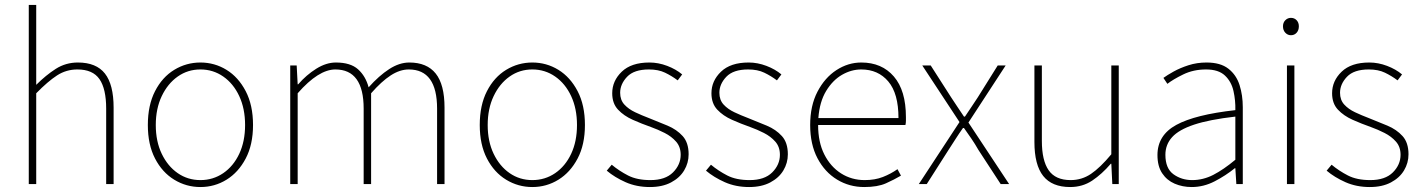

<svg xmlns="http://www.w3.org/2000/svg" viewBox="-20 -742 5734 774"><path d="M96 0V-722H126V-400Q165 -439 205 -464.5Q245 -490 294 -490Q368 -490 403 -445.5Q438 -401 438 -308V0H408V-304Q408 -384 381 -423Q354 -462 292 -462Q247 -462 210 -438Q173 -414 126 -366V0Z M788 12Q731 12 682.5 -17.5Q634 -47 605 -103Q576 -159 576 -238Q576 -318 605 -374.5Q634 -431 682.5 -460.5Q731 -490 788 -490Q845 -490 893 -460.5Q941 -431 970.5 -374.5Q1000 -318 1000 -238Q1000 -159 970.5 -103Q941 -47 893 -17.5Q845 12 788 12ZM788 -16Q839 -16 880 -44Q921 -72 944.5 -122Q968 -172 968 -238Q968 -304 944.5 -354.5Q921 -405 880 -433.5Q839 -462 788 -462Q737 -462 696.5 -433.5Q656 -405 632 -354.5Q608 -304 608 -238Q608 -172 632 -122Q656 -72 696.5 -44Q737 -16 788 -16Z M1150 0V-478H1176L1180 -402H1182Q1215 -440 1255 -465Q1295 -490 1334 -490Q1393 -490 1423.5 -462.5Q1454 -435 1466 -390Q1508 -437 1549 -463.5Q1590 -490 1630 -490Q1701 -490 1736.5 -445.5Q1772 -401 1772 -308V0H1742V-304Q1742 -462 1628 -462Q1592 -462 1555 -438Q1518 -414 1476 -366V0H1446V-304Q1446 -462 1332 -462Q1264 -462 1180 -366V0Z M2126 12Q2069 12 2020.5 -17.5Q1972 -47 1943 -103Q1914 -159 1914 -238Q1914 -318 1943 -374.5Q1972 -431 2020.5 -460.5Q2069 -490 2126 -490Q2183 -490 2231 -460.5Q2279 -431 2308.5 -374.5Q2338 -318 2338 -238Q2338 -159 2308.5 -103Q2279 -47 2231 -17.5Q2183 12 2126 12ZM2126 -16Q2177 -16 2218 -44Q2259 -72 2282.5 -122Q2306 -172 2306 -238Q2306 -304 2282.5 -354.5Q2259 -405 2218 -433.5Q2177 -462 2126 -462Q2075 -462 2034.5 -433.5Q1994 -405 1970 -354.5Q1946 -304 1946 -238Q1946 -172 1970 -122Q1994 -72 2034.5 -44Q2075 -16 2126 -16Z M2600 12Q2546 12 2502 -7.5Q2458 -27 2426 -54L2446 -78Q2476 -53 2512 -34.5Q2548 -16 2602 -16Q2662 -16 2693 -47Q2724 -78 2724 -118Q2724 -150 2705.5 -171Q2687 -192 2659.5 -206Q2632 -220 2604 -230Q2567 -243 2531 -259Q2495 -275 2471.5 -300Q2448 -325 2448 -366Q2448 -416 2486.5 -453Q2525 -490 2598 -490Q2634 -490 2669.5 -476.5Q2705 -463 2730 -442L2712 -418Q2688 -436 2661 -449Q2634 -462 2596 -462Q2536 -462 2508 -432.5Q2480 -403 2480 -368Q2480 -339 2497 -320.5Q2514 -302 2540.5 -289.5Q2567 -277 2596 -266Q2634 -251 2671 -235.5Q2708 -220 2732 -193.5Q2756 -167 2756 -120Q2756 -85 2738 -55Q2720 -25 2685 -6.5Q2650 12 2600 12Z M3000 12Q2946 12 2902 -7.5Q2858 -27 2826 -54L2846 -78Q2876 -53 2912 -34.5Q2948 -16 3002 -16Q3062 -16 3093 -47Q3124 -78 3124 -118Q3124 -150 3105.5 -171Q3087 -192 3059.5 -206Q3032 -220 3004 -230Q2967 -243 2931 -259Q2895 -275 2871.5 -300Q2848 -325 2848 -366Q2848 -416 2886.5 -453Q2925 -490 2998 -490Q3034 -490 3069.5 -476.5Q3105 -463 3130 -442L3112 -418Q3088 -436 3061 -449Q3034 -462 2996 -462Q2936 -462 2908 -432.5Q2880 -403 2880 -368Q2880 -339 2897 -320.5Q2914 -302 2940.5 -289.5Q2967 -277 2996 -266Q3034 -251 3071 -235.5Q3108 -220 3132 -193.5Q3156 -167 3156 -120Q3156 -85 3138 -55Q3120 -25 3085 -6.5Q3050 12 3000 12Z M3464 12Q3404 12 3354.5 -18Q3305 -48 3275.5 -104Q3246 -160 3246 -238Q3246 -316 3275.5 -372.5Q3305 -429 3352 -459.5Q3399 -490 3452 -490Q3535 -490 3583.5 -433.5Q3632 -377 3632 -270Q3632 -263 3632 -255Q3632 -247 3630 -238H3278Q3278 -169 3303 -119.5Q3328 -70 3370.5 -43Q3413 -16 3466 -16Q3507 -16 3539 -28.5Q3571 -41 3598 -60L3612 -34Q3585 -18 3551.5 -3Q3518 12 3464 12ZM3452 -462Q3412 -462 3374.5 -440.5Q3337 -419 3310.5 -375.5Q3284 -332 3279 -266H3602Q3602 -365 3561 -413.5Q3520 -462 3452 -462Z M3684 0 3848 -250 3698 -478H3732L3814 -350Q3826 -331 3839.5 -311.5Q3853 -292 3866 -272H3870Q3884 -292 3896.5 -311.5Q3909 -331 3922 -350L4002 -478H4034L3884 -248L4048 0H4014L3924 -138Q3911 -161 3896 -183Q3881 -205 3866 -226H3862Q3847 -205 3833 -183Q3819 -161 3804 -138L3716 0Z M4294 12Q4221 12 4185.5 -32.5Q4150 -77 4150 -170V-478H4180V-174Q4180 -95 4207.5 -55.5Q4235 -16 4296 -16Q4341 -16 4378 -41Q4415 -66 4460 -120V-478H4490V0H4464L4460 -82H4458Q4422 -40 4383 -14Q4344 12 4294 12Z M4784 12Q4747 12 4715.5 -1.5Q4684 -15 4665 -43.5Q4646 -72 4646 -117Q4646 -197 4722 -238.5Q4798 -280 4960 -298Q4961 -337 4952.5 -375Q4944 -413 4918 -437.5Q4892 -462 4842 -462Q4791 -462 4750 -442Q4709 -422 4686 -404L4670 -428Q4685 -439 4711 -453.5Q4737 -468 4771 -479Q4805 -490 4844 -490Q4900 -490 4932 -465Q4964 -440 4977 -399Q4990 -358 4990 -310V0H4964L4960 -64H4958Q4921 -34 4876.5 -11Q4832 12 4784 12ZM4786 -16Q4830 -16 4871 -37Q4912 -58 4960 -98V-272Q4855 -260 4793.5 -239.5Q4732 -219 4705 -189Q4678 -159 4678 -118Q4678 -63 4710.5 -39.5Q4743 -16 4786 -16Z M5168 0V-478H5198V0ZM5184 -600Q5171 -600 5161.5 -610Q5152 -620 5152 -636Q5152 -651 5161.5 -660.5Q5171 -670 5184 -670Q5198 -670 5207 -660.5Q5216 -651 5216 -636Q5216 -620 5207 -610Q5198 -600 5184 -600Z M5502 12Q5448 12 5404 -7.5Q5360 -27 5328 -54L5348 -78Q5378 -53 5414 -34.5Q5450 -16 5504 -16Q5564 -16 5595 -47Q5626 -78 5626 -118Q5626 -150 5607.5 -171Q5589 -192 5561.5 -206Q5534 -220 5506 -230Q5469 -243 5433 -259Q5397 -275 5373.5 -300Q5350 -325 5350 -366Q5350 -416 5388.5 -453Q5427 -490 5500 -490Q5536 -490 5571.5 -476.5Q5607 -463 5632 -442L5614 -418Q5590 -436 5563 -449Q5536 -462 5498 -462Q5438 -462 5410 -432.5Q5382 -403 5382 -368Q5382 -339 5399 -320.5Q5416 -302 5442.5 -289.5Q5469 -277 5498 -266Q5536 -251 5573 -235.5Q5610 -220 5634 -193.5Q5658 -167 5658 -120Q5658 -85 5640 -55Q5622 -25 5587 -6.5Q5552 12 5502 12Z"/></svg>

Font: Assistant ExtraLight
Style: Regular
Weight: 200
Designer: Hebrew By Ben Nathan, Latin by Paul Hunt
Version: Version 3.000